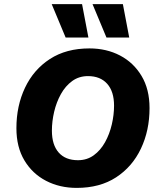

<svg xmlns="http://www.w3.org/2000/svg" viewBox="-20 -906 772 936"><path d="M354 10Q271 10 204.5 -24.5Q138 -59 99 -124Q60 -189 60 -281Q60 -390 102 -478.5Q144 -567 223.5 -618.5Q303 -670 416 -670Q499 -670 565 -635.5Q631 -601 670 -536Q709 -471 709 -379Q709 -270 667 -181.5Q625 -93 546 -41.5Q467 10 354 10ZM360 -125Q404 -125 437 -149Q470 -173 492 -212.5Q514 -252 525 -299Q536 -346 536 -391Q536 -460 502.5 -497.5Q469 -535 409 -535Q365 -535 332 -511Q299 -487 277 -447.5Q255 -408 244 -361Q233 -314 233 -269Q233 -200 266 -162.5Q299 -125 360 -125ZM380 -886 411 -723H300L232 -886ZM579 -886 610 -723H499L431 -886Z"/></svg>

Font: Work Sans
Style: Bold Italic
Weight: 700
Italic angle: -13°
Designer: Wei Huang
Foundry: Wei Huang
Version: Version 2.010; ttfautohint (v1.8.3)